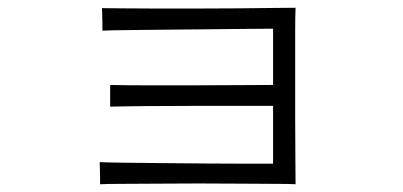

<svg xmlns="http://www.w3.org/2000/svg" viewBox="-20 -501 1040 495"><path d="M238 -26Q238 -29 238 -41.5Q238 -54 237.5 -67Q237 -80 237 -83Q257 -82 300 -81.5Q343 -81 397.5 -80.5Q452 -80 508 -79.5Q564 -79 611 -79Q658 -79 684 -79V-228Q646 -228 590.5 -228Q535 -228 474.5 -228Q414 -228 358.5 -227.5Q303 -227 264 -226V-282Q303 -281 358 -281Q413 -281 474 -281Q535 -281 590 -281.5Q645 -282 684 -282V-427Q658 -427 613 -426.5Q568 -426 515 -425.5Q462 -425 409 -424.5Q356 -424 312 -423.5Q268 -423 244 -422Q244 -425 244 -437.5Q244 -450 243.5 -463.5Q243 -477 243 -480Q256 -480 293 -479.5Q330 -479 381 -479Q432 -479 488 -479Q544 -479 596 -479.5Q648 -480 687 -480.5Q726 -481 742 -481Q741 -461 741 -417Q741 -373 741 -316.5Q741 -260 741 -202.5Q741 -145 741.5 -98Q742 -51 742 -26Q727 -27 689 -27Q651 -27 600 -27.5Q549 -28 493 -28Q437 -28 385.5 -27.5Q334 -27 295 -27Q256 -27 238 -26Z"/></svg>

Font: Zen Kaku Gothic Antique
Style: Regular
Weight: 400
Designer: Yoshimichi Ohira
Foundry: Positype
Version: Version 1.001